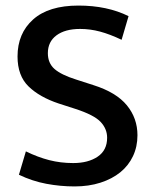

<svg xmlns="http://www.w3.org/2000/svg" viewBox="-20 -660 555 690"><path d="M262 -640Q365 -640 442 -602L417 -517Q375 -537 339.5 -546.5Q304 -556 268 -556Q214 -556 183 -533Q152 -510 152 -469Q152 -433 176 -412Q200 -391 254 -374L316 -354Q398 -328 436 -281.5Q474 -235 474 -174Q474 -133 458 -99Q442 -65 412.5 -41Q383 -17 341 -3.5Q299 10 248 10Q197 10 146.5 0.5Q96 -9 48 -32L73 -116Q116 -95 157 -84.5Q198 -74 243 -74Q297 -74 331 -97Q365 -120 365 -165Q365 -197 341.5 -222Q318 -247 250 -269L191 -288Q122 -311 82.5 -349.5Q43 -388 43 -457Q43 -540 99 -590Q155 -640 262 -640Z"/></svg>

Font: Mukta Vaani Medium
Style: Regular
Weight: 500
Designer: Noopur Datye, Girish Dalvi, Yashodeep Gholap, Pallavi Karambelkar
Foundry: Ek Type
Version: Version 2.538;PS 1.000;hotconv 16.6.51;makeotf.lib2.5.65220;